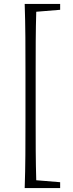

<svg xmlns="http://www.w3.org/2000/svg" viewBox="-20 -789 372 980"><path d="M135 171H287V141L165 131C162 31 162 -70 162 -170V-428C162 -529 162 -630 165 -729L287 -739V-769H106C110 -656 110 -541 110 -428V-170C110 -55 110 60 106 171Z"/></svg>

Font: Noto Serif CJK SC ExtraLight
Style: Regular
Weight: 200
Designer: Ryoko NISHIZUKA 西塚涼子 (kana & ideographs); Frank Grießhammer (Latin, Greek & Cyrillic); Wenlong ZHANG 张文龙 (bopomofo); San
Foundry: Adobe
Version: Version 2.001;hotconv 1.1.0;makeotfexe 2.6.0